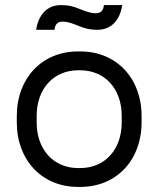

<svg xmlns="http://www.w3.org/2000/svg" viewBox="-20 -728 622 754"><path d="M295 -692C271 -702 251 -708 219 -708C166 -708 131 -671 122 -611H194C196 -630 204 -643 226 -643C248 -643 269 -634 287 -627C311 -617 331 -611 363 -611C416 -611 451 -648 460 -708H388C386 -689 378 -676 356 -676C334 -676 313 -685 295 -692ZM286 6H296C437 6 536 -99 536 -247V-273C536 -421 437 -526 296 -526H286C145 -526 46 -421 46 -273V-247C46 -99 145 6 286 6ZM287 -68C189 -68 124 -142 124 -247V-273C124 -379 190 -452 287 -452H295C392 -452 458 -379 458 -273V-247C458 -142 393 -68 295 -68Z"/></svg>

Font: Fixel Text Regular
Style: Regular
Weight: 400
Width: 4
Designer: AlfaBravo + MacPaw
Foundry: Kyrylo Tkachov, Marchela Mozhyna, Serhii Makarenko, Maria Weinstein, Zakhar Kryvoshyya
Version: Version 1.211